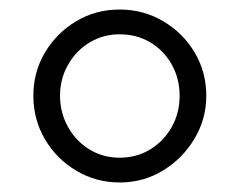

<svg xmlns="http://www.w3.org/2000/svg" viewBox="-20 -650 503 403"><path d="M50 -449Q50 -499 74.5 -540Q99 -581 140 -605.5Q181 -630 231 -630Q281 -630 322.5 -605.5Q364 -581 388.5 -540Q413 -499 413 -449Q413 -400 388 -358.5Q363 -317 322 -292Q281 -267 231 -267Q182 -267 140.5 -291.5Q99 -316 74.5 -357.5Q50 -399 50 -449ZM106 -449Q106 -414 122.5 -384Q139 -354 167.5 -336.5Q196 -319 231 -319Q267 -319 295.5 -336.5Q324 -354 340.5 -383.5Q357 -413 357 -449Q357 -485 340.5 -514.5Q324 -544 295.5 -561Q267 -578 231 -578Q196 -578 167.5 -560.5Q139 -543 122.5 -513.5Q106 -484 106 -449Z"/></svg>

Font: Tiro Devanagari Marathi
Style: Regular
Weight: 400
Designer: Devanagari: John Hudson & Fiona Ross. Latin: John Hudson.
Foundry: Tiro Typeworks Ltd.
Version: Version 1.52